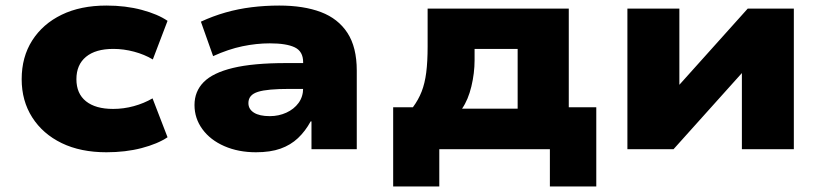

<svg xmlns="http://www.w3.org/2000/svg" viewBox="-20 -537 2961 691"><path d="M363 11Q270 11 202 -22Q134 -55 96 -114.5Q58 -174 58 -252Q58 -332 96 -391.5Q134 -451 202 -484Q270 -517 363 -517Q432 -517 490 -501.5Q548 -486 583 -462L530 -323Q500 -341 462.5 -351Q425 -361 388 -361Q324 -361 289.5 -332.5Q255 -304 255 -252Q255 -200 289.5 -172.5Q324 -145 387 -145Q425 -145 461.5 -155Q498 -165 529 -183L583 -43Q547 -19 489.5 -4Q432 11 363 11Z M901 11Q838 11 787.5 -11Q737 -33 708.5 -72Q680 -111 680 -159Q680 -208 713 -241.5Q746 -275 818.5 -292.5Q891 -310 1010 -310H1095V-217H1021Q982 -217 954 -214.5Q926 -212 908.5 -206.5Q891 -201 882.5 -191Q874 -181 874 -166Q874 -144 894 -131.5Q914 -119 951 -119Q983 -119 1010.5 -131.5Q1038 -144 1054.5 -166.5Q1071 -189 1071 -220V-313Q1071 -352 1041 -366.5Q1011 -381 951 -381Q903 -381 852.5 -370.5Q802 -360 747 -335L703 -459Q746 -479 791.5 -492Q837 -505 885.5 -511Q934 -517 985 -517Q1073 -517 1135 -493.5Q1197 -470 1230.5 -418.5Q1264 -367 1264 -283V0H1101V-100H1098Q1079 -65 1052.5 -40Q1026 -15 989.5 -2Q953 11 901 11Z M1395 134V-151H1466Q1486 -178 1497.5 -207.5Q1509 -237 1514 -276Q1519 -315 1519 -370V-506H2027V-151H2126V134H1959V0H1561V134ZM1643 -146H1843V-361H1688V-320Q1688 -274 1676.5 -226Q1665 -178 1643 -146Z M2238 0V-506H2425V-214H2409L2671 -506H2837V0H2650V-293H2667L2404 0Z"/></svg>

Font: Nunito Sans 7pt SemiExpanded Black
Style: Regular
Weight: 900
Width: 6
Designer: Vernon Adams
Foundry: Vernon Adams
Version: Version 3.101;gftools[0.9.27]